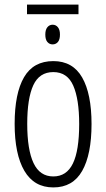

<svg xmlns="http://www.w3.org/2000/svg" viewBox="-20 -809 464 839"><path d="M323 -789V-747H98V-789ZM210 -701Q224 -701 233 -690Q242 -679 242 -658Q242 -636 233 -625.5Q224 -615 210 -615Q196 -615 187 -625.5Q178 -636 178 -658Q178 -679 187 -690Q196 -701 210 -701ZM380 -267Q380 -134 339 -62Q298 10 213 10Q129 10 86.5 -62.5Q44 -135 44 -268Q44 -401 85 -471.5Q126 -542 213 -542Q298 -542 339 -470.5Q380 -399 380 -267ZM99 -268Q99 -155 126.5 -96.5Q154 -38 213 -38Q271 -38 298.5 -94.5Q326 -151 326 -267Q326 -376 300 -435Q274 -494 213 -494Q152 -494 125.5 -436.5Q99 -379 99 -268Z"/></svg>

Font: Noto Sans ExtraCondensed Light
Style: Regular
Weight: 300
Width: 2
Designer: Monotype Design Team
Foundry: Monotype Imaging Inc.
Version: Version 2.013; ttfautohint (v1.8.4.7-5d5b)